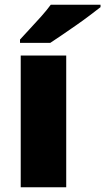

<svg xmlns="http://www.w3.org/2000/svg" viewBox="-20 -786 442 806"><path d="M258 0H67V-553H258ZM402 -756Q384 -742 357 -721.5Q330 -701 299 -679.5Q268 -658 239.5 -638.5Q211 -619 191 -606H64V-620Q81 -639 105 -664.5Q129 -690 153 -717Q177 -744 193 -766H402Z"/></svg>

Font: Noto Sans Telugu Black
Style: Regular
Weight: 900
Designer: Jelle Bosma - Monotype Design Team
Foundry: Monotype Imaging Inc.
Version: Version 2.005; ttfautohint (v1.8.4.7-5d5b)